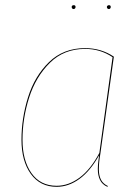

<svg xmlns="http://www.w3.org/2000/svg" viewBox="-20 -713 530 742"><path d="M420 -494 368 -120Q362 -86 362 -59Q362 -35 370 -19Q378 -3 397 6L395 9Q375 0 366.5 -17.5Q358 -35 358 -60Q358 -72 360 -89Q362 -106 363 -113Q329 -52 287 -21.5Q245 9 199 9Q135 9 99 -41Q63 -91 63 -173Q63 -256 88.5 -337.5Q114 -419 169.5 -473Q225 -527 309 -527Q371 -527 420 -494ZM67 -173Q67 -93 101.5 -44Q136 5 199 5Q245 5 287.5 -26.5Q330 -58 364 -122L415 -492Q368 -524 309 -524Q227 -524 172.5 -470Q118 -416 92.5 -335.5Q67 -255 67 -173ZM257 -686Q257 -689 259 -691Q261 -693 265 -693Q272 -693 272 -686Q272 -683 270 -680.5Q268 -678 264 -678Q261 -678 259 -680.5Q257 -683 257 -686ZM393 -686Q393 -689 395.5 -691Q398 -693 401 -693Q408 -693 408 -686Q408 -683 406 -680.5Q404 -678 401 -678Q397 -678 395 -680.5Q393 -683 393 -686Z"/></svg>

Font: Fira Sans Condensed Four
Style: Italic
Weight: 100
Width: 3
Italic angle: -8°
Designer: bBox Type GmbH & Carrois Corporate GbR & Edenspiekermann AG
Foundry: bBox Type GmbH & Carrois Corporate GbR & Edenspiekermann AG
Version: Version 4.301